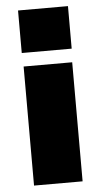

<svg xmlns="http://www.w3.org/2000/svg" viewBox="-54 -784 431 819"><g transform="rotate(-5 162.0 -375.0)"><path d="M55.2 -567.9V-750H269V-567.9ZM58.1 0V-509.8H266.1V0Z"/></g></svg>

Font: Mulish ExtraBlack
Style: Regular
Weight: 1000
Designer: Vernon Adams
Foundry: Vernon Adams
Version: Version 3.603; ttfautohint (v1.8.3)